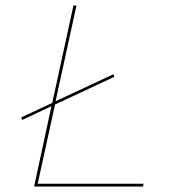

<svg xmlns="http://www.w3.org/2000/svg" viewBox="-20 -678 645 698"><path d="M502 -10 500 0H104L167 -292L61 -242L57 -251L170 -304L247 -658H258L182 -310L392 -408L396 -399L180 -298L117 -10Z"/></svg>

Font: Ysabeau Hairline
Style: Italic
Weight: 100
Italic angle: -12°
Designer: Christian Thalmann (Catharsis Fonts)
Version: Version 0.003